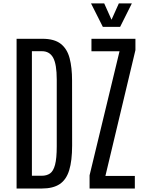

<svg xmlns="http://www.w3.org/2000/svg" viewBox="-20 -1082 823 1102"><path d="M75.2 0V-859.4H223.6Q292 -859.4 328.9 -830.3Q365.7 -801.3 379.6 -747.8Q393.6 -694.3 393.6 -620.6L394 -247.6Q394 -159.7 377.2 -105Q360.4 -50.3 322.3 -25.1Q284.2 0 220.2 0ZM163.1 -73.2H218.8Q248 -73.2 267.1 -86.4Q286.1 -99.6 295.9 -136Q305.7 -172.4 305.7 -242.2V-625.5Q305.7 -712.9 285.2 -750.5Q264.6 -788.1 220.7 -788.1H163.1ZM494.1 0V-75.7L666 -787.6H504.9V-859.4H757.3V-794.4L585 -72.3H753.9V0ZM570.3 -927.7 502.4 -1062.5H578.1L620.1 -968.8L662.1 -1062.5H736.8L669.4 -927.7Z"/></svg>

Font: AntonioLight
Style: Regular
Weight: 300
Designer: Vernon Adams
Foundry: Vernon Adams
Version: Version 1.002